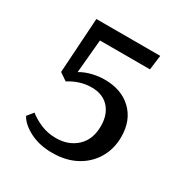

<svg xmlns="http://www.w3.org/2000/svg" viewBox="-126 -599 678 708"><g transform="rotate(30 213.0 -244.5)"><path d="M175 -44Q228 -44 262.5 -76Q297 -108 297 -165Q297 -214 270.5 -243Q244 -272 197 -272Q170 -272 146 -264Q122 -256 102 -243L70 -265L85 -499H357L349 -437H136L123 -295Q145 -308 171.5 -314.5Q198 -321 224 -321Q296 -321 339 -279.5Q382 -238 382 -168Q382 -117 358 -76.5Q334 -36 291 -13Q248 10 190 10Q136 10 95.5 -10.5Q55 -31 39 -60L60 -86Q81 -69 110.5 -56.5Q140 -44 175 -44Z"/></g></svg>

Font: Yrsa
Style: Regular
Weight: 400
Designer: Anna Giedrys (Yrsa+Rasa design), David Brezina (Yrsa art-direction, Rasa art-direction, design)
Foundry: Rosetta Type Foundry
Version: Version 2.004